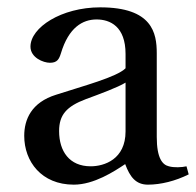

<svg xmlns="http://www.w3.org/2000/svg" viewBox="-20 -492 534 523"><path d="M46 -122C46 -52 93 11 181 11C236 11 291 -25 321 -45C334 -10 350 11 383 11C418 11 458 1 494 -17L488 -39C475 -36 454 -35 440 -39C423 -43 407 -60 407 -119V-347C407 -402 395 -472 253 -472C147 -472 63 -417 63 -365C63 -335 98 -321 116 -321C136 -321 141 -331 146 -347C167 -417 205 -439 243 -439C280 -439 322 -420 322 -345V-306C298 -282 207 -258 133 -234C65 -213 46 -166 46 -122ZM141 -135C141 -179 161 -202 214 -222C252 -236 301 -254 322 -267V-134C322 -58 264 -39 227 -39C169 -39 141 -80 141 -135Z"/></svg>

Font: erewhon
Style: Regular
Weight: 400
Version: Version 1.0.0